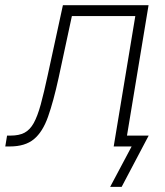

<svg xmlns="http://www.w3.org/2000/svg" viewBox="-59 -566 639 742"><path d="M-38.6 0 -31.7 -42H-17.6Q14.6 -42 35.6 -53Q56.6 -64 71.3 -90.3Q85.9 -116.7 98.4 -162.1Q110.8 -207.5 125.5 -275.9L184.1 -545.9H515.1L424.8 0H380.4L463.9 -503.9H218.8L167.5 -265.1Q147.5 -173.8 126.7 -115Q106 -56.2 72 -28.1Q38.1 0 -21 0ZM366.7 156.2 449.7 0H397.9L405.3 -42H515.6L411.1 156.2Z"/></svg>

Font: Inter ExtraLight
Style: Italic
Weight: 250
Italic angle: -9.3988°
Designer: Rasmus Andersson
Foundry: rsms
Version: Version 4.001;git-66647c0bb